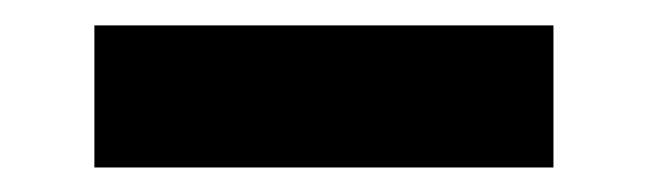

<svg xmlns="http://www.w3.org/2000/svg" viewBox="-20 -331 523 155"><path d="M426.8 -195.8H56.2V-310.5H426.8Z"/></svg>

Font: Vazirmatn RD FD ExtraBold
Style: Regular
Weight: 800
Designer: Saber Rastikerdar
Foundry: Saber Rastikerdar
Version: Version 33.003